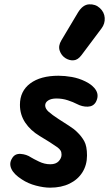

<svg xmlns="http://www.w3.org/2000/svg" viewBox="-20 -857 503 886"><path d="M211 9Q182 9 145.8 -0.5Q109.5 -10 81 -29Q44 -52.5 32.5 -77.8Q21 -103 35.5 -126Q48 -148.5 75 -146.8Q102 -145 123.5 -130.5Q134 -124 159.8 -111.5Q185.5 -99 212 -99Q238 -99 251 -113.2Q264 -127.5 264 -143Q264 -154.5 259.8 -161.8Q255.5 -169 246 -176.5Q231.5 -187 209.8 -200.8Q188 -214.5 163 -229.5Q120.5 -255 96.2 -291.5Q72 -328 72 -373.5Q72 -436.5 119.5 -472Q167 -507.5 250 -507.5Q279 -507.5 311.5 -501.8Q344 -496 373.5 -481.5Q409.5 -464 423.5 -439.5Q437.5 -415 422.5 -386.5Q410.5 -365.5 385 -364.8Q359.5 -364 334 -377.5Q318 -386 293 -394.2Q268 -402.5 240.5 -402.5Q216.5 -402.5 202.5 -393.5Q188.5 -384.5 188.5 -370.5Q188.5 -355.5 204.5 -341.2Q220.5 -327 250.5 -307.5Q274 -292 298.2 -276.8Q322.5 -261.5 336.5 -247Q356 -228.5 368.8 -205.5Q381.5 -182.5 381.5 -139.5Q381.5 -96 360.5 -62.2Q339.5 -28.5 301.2 -9.8Q263 9 211 9ZM283 -588Q263 -600.5 255.5 -623Q248 -645.5 263 -670.5L340 -799.5Q362 -835.5 391.2 -837Q420.5 -838.5 440.5 -820Q461.5 -801 463.2 -774.5Q465 -748 448.5 -726L356 -602.5Q339.5 -580.5 320.5 -578.8Q301.5 -577 283 -588Z"/></svg>

Font: Edu AU VIC WA NT Pre SemiBold
Style: Regular
Weight: 600
Designer: Tina and Corey Anderson, Eben Sorkin, Mirko Velimirovic
Foundry: Google for Education
Version: Version 1.001